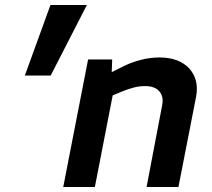

<svg xmlns="http://www.w3.org/2000/svg" viewBox="-20 -745 844 765"><path d="M79 -444 181 -725H326L182 -444ZM232 0 331 -508H427L424 -425L398 -444L476 -483Q505 -497 541.5 -506.5Q578 -516 615 -516Q668 -516 703.5 -496Q739 -476 754.5 -440.5Q770 -405 761 -358L691 0H564L626 -325Q633 -360 615 -381Q597 -402 558 -402Q536 -402 514 -396.5Q492 -391 465 -380L429 -365L358 0Z"/></svg>

Font: REM Medium
Style: Italic
Weight: 500
Italic angle: -11°
Designer: Octavio Pardo
Foundry: Ashler Design
Version: Version 1.005;gftools[0.9.28]